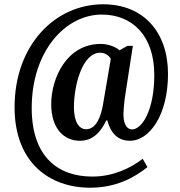

<svg xmlns="http://www.w3.org/2000/svg" viewBox="-20 -734 841 896"><path d="M401 142C519 142 604 97 668 46L646 7C592 49 510 90 411 90C248 90 128 -5 128 -230C128 -496 286 -666 455 -666C597 -666 700 -568 700 -384C700 -218 642 -130 596 -130C579 -130 556 -145 556 -201C556 -216 559 -248 562 -274L600 -520H574L538 -499C522 -514 487 -529 450 -529C291 -529 219 -369 219 -248C219 -133 279 -77 353 -77C415 -77 451 -120 476 -172H481C499 -104 537 -77 587 -77C676 -77 764 -195 764 -389C764 -583 651 -714 461 -714C238 -714 48 -525 48 -233C48 23 209 142 401 142ZM382 -131C349 -131 325 -164 325 -235C325 -328 361 -488 448 -488C468 -488 489 -476 497 -459L461 -248C452 -193 430 -131 382 -131Z"/></svg>

Font: Noto Serif Armenian Condensed
Style: Bold
Weight: 700
Width: 3
Designer: Monotype Design Team
Foundry: Monotype Imaging Inc.
Version: Version 2.008